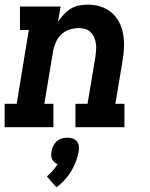

<svg xmlns="http://www.w3.org/2000/svg" viewBox="-24 -548 644 827"><path d="M-4 0V-101H48L100 -419H62V-520H237L226 -455Q237 -471 250.5 -485.5Q264 -500 281 -510.5Q298 -521 317 -524.5Q336 -528 355 -528Q383 -528 410 -519.5Q437 -511 457 -493.5Q477 -476 489.5 -452Q502 -428 506.5 -400.5Q511 -373 510 -344.5Q509 -316 504 -287L473 -101H512V0H301V-101H353L387 -303Q389 -318 390 -332.5Q391 -347 389 -361Q387 -375 381.5 -387.5Q376 -400 366.5 -409.5Q357 -419 343.5 -423Q330 -427 316 -427Q296 -427 276.5 -421Q257 -415 241.5 -401Q226 -387 217.5 -368Q209 -349 205 -330L167 -101H206V0ZM219 259 178 212Q191 201 203 187.5Q215 174 224 159Q216 156 210 150.5Q204 145 200.5 137.5Q197 130 196.5 121.5Q196 113 198 104Q200 92 205.5 80.5Q211 69 220.5 60.5Q230 52 242 48.5Q254 45 266 45Q278 45 289 48.5Q300 52 307 60.5Q314 69 315.5 80.5Q317 92 315 104Q311 126 303 147.5Q295 169 283 189Q271 209 254.5 227Q238 245 219 259Z"/></svg>

Font: Iosevka Etoile Oblique
Style: Bold
Weight: 700
Italic angle: -9°
Designer: Belleve Invis
Foundry: Belleve Invis
Version: Version 15.5.2; ttfautohint (v1.8.4)